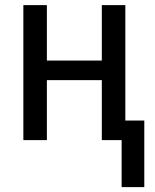

<svg xmlns="http://www.w3.org/2000/svg" viewBox="-20 -559 617 766"><path d="M465.3 187.5V0H386.2V-239.3H167V0H73.2V-538.6H167V-317.4H386.2V-538.6H480V-78.1H555.7V187.5Z"/></svg>

Font: Open Sans SemiCondensed Medium
Style: Regular
Weight: 500
Width: 4
Designer: Monotype Design Team
Foundry: Monotype Imaging Inc.
Version: Version 3.000